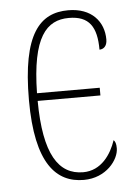

<svg xmlns="http://www.w3.org/2000/svg" viewBox="-45 -577 425 622"><g transform="rotate(-5 167.5 -266.0)"><path d="M203 10C276 10 318 -46 318 -83C318 -98 315 -105 310 -110C295 -65 262 -15 203 -15C123 -15 77 -84 76 -258H280V-283H76C79 -466 127 -517 200 -517C266 -517 290 -480 290 -406C302 -406 315 -414 315 -437C315 -495 276 -542 200 -542C108 -542 48 -479 48 -263C48 -55 114 10 203 10Z"/></g></svg>

Font: Noto Serif ExtraCondensed Thin
Style: Regular
Weight: 100
Width: 2
Designer: Monotype Design Team
Foundry: Monotype Imaging Inc.
Version: Version 2.013